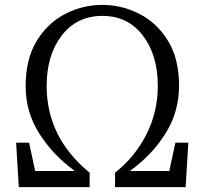

<svg xmlns="http://www.w3.org/2000/svg" viewBox="-20 -766 837 786"><path d="M698 -182H751L740 0H451V-59Q533 -124 579.5 -216Q626 -308 626 -414Q626 -541 564.5 -621Q503 -701 399 -701Q295 -701 233 -621Q171 -541 171 -414Q171 -203 347 -59V0H57L46 -182H99L124 -66H284V-68Q197 -131 141 -219Q85 -307 85 -414Q85 -524 130 -598Q175 -672 247 -709Q319 -746 399 -746Q479 -746 551 -709Q623 -672 668 -598.5Q713 -525 713 -415Q713 -308 657.5 -219.5Q602 -131 514 -68V-66H673Z"/></svg>

Font: Han-Nom Khai
Style: Regular
Weight: 400
Version: Version 1.200;June 22, 2023;FontCreator 14.0.0.2814 64-bit